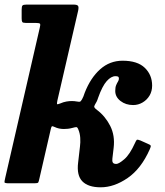

<svg xmlns="http://www.w3.org/2000/svg" viewBox="-22 -800 720 838"><path d="M631.5 -148Q637 -160 635.8 -164Q634.5 -168 624 -172L590.5 -187Q578 -192 575 -189.5Q572 -187 567.5 -176.5Q544.5 -125.5 520.5 -105Q496.5 -84.5 485.5 -84.5Q474 -84.5 470.5 -90.5Q467 -96.5 468.5 -108L474 -154.5Q480.5 -208.5 458.8 -251Q437 -293.5 401.5 -320Q391.5 -327.5 389.8 -331.8Q388 -336 392.5 -343.5Q396.5 -349.5 400 -356.8Q403.5 -364 406 -372.5Q424.5 -424.5 443.8 -446Q463 -467.5 482 -467.5Q488.5 -467.5 492.8 -465.8Q497 -464 497 -457Q497 -450.5 493 -444.2Q489 -438 485 -428.5Q481 -419 481 -403Q481 -377 504 -359.2Q527 -341.5 559 -341.5Q581.5 -341.5 600.5 -352.8Q619.5 -364 630.8 -383Q642 -402 642 -426.5Q642 -473 610 -504Q578 -535 513 -535Q457 -535 415 -497.5Q373 -460 347.5 -394.5Q342.5 -378 336 -366.5Q330.5 -357.5 327.5 -356.2Q324.5 -355 313.5 -357Q302.5 -359 291 -359Q280.5 -359 267.5 -356.8Q254.5 -354.5 241 -348.5Q227.5 -343 226.8 -346Q226 -349 228.5 -361.5L319 -753Q322.5 -769 318.5 -774.5Q314.5 -780 298 -780H94Q80 -780 76.2 -776Q72.5 -772 72.5 -757.5V-720Q72.5 -708 75.2 -704Q78 -700 90 -700H133Q150.5 -700 152.8 -696Q155 -692 151.5 -678.5L1 -24.5Q-2.5 -9.5 -2.5 -4.8Q-2.5 0 17 0H128Q142.5 0 144.8 -3.5Q147 -7 149.5 -18.5L200 -238Q202.5 -248 204.8 -249Q207 -250 217 -245.5Q234.5 -237 257 -237Q265.5 -237 274.8 -238Q284 -239 293 -241.5Q305.5 -245 310.8 -245.2Q316 -245.5 320 -234.5Q327 -218 328.2 -198.2Q329.5 -178.5 327 -160L319 -90.5Q312 -34.5 337.5 -8.5Q363 17.5 417.5 17.5Q476 17.5 535 -23Q594 -63.5 631.5 -148Z"/></svg>

Font: Besley
Style: Bold Italic
Weight: 700
Italic angle: -13°
Designer: Owen Earl
Foundry: indestructible type*
Version: Version 2.001